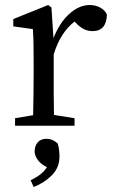

<svg xmlns="http://www.w3.org/2000/svg" viewBox="-20 -501 453 765"><path d="M40 0V-30L112 -42Q113 -80 113.5 -128Q114 -176 114 -211V-258Q114 -299 113.5 -326.5Q113 -354 111 -385L33 -396V-425L172 -481L185 -471L193 -349Q218 -412 257 -446.5Q296 -481 337 -481Q360 -481 379 -471Q398 -461 406 -443Q404 -377 349 -377Q332 -377 317.5 -383.5Q303 -390 289 -403L277 -415Q220 -371 194 -284V-211Q194 -176 194 -128.5Q194 -81 195 -43L277 -30V0ZM217 122Q217 167 186.5 197.5Q156 228 114 244L102 217Q149 195 167 165Q142 153 130 135.5Q118 118 118 103Q118 81 130 66.5Q142 52 165 52Q190 52 210 71Q214 84 215.5 97.5Q217 111 217 122Z"/></svg>

Font: Source Serif 4 Subhead
Style: Regular
Weight: 400
Designer: Frank Grießhammer
Foundry: Adobe Systems Incorporated
Version: Version 4.004;hotconv 1.0.117;makeotfexe 2.5.65602